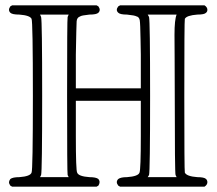

<svg xmlns="http://www.w3.org/2000/svg" viewBox="-20 -703 818 724"><path d="M751 -683Q762 -676 762 -666Q762 -659 757 -655Q751 -648 724 -648Q684 -645 677 -632Q675 -626 675 -341Q675 -57 677 -52Q684 -38 724 -35Q750 -35 757 -28Q762 -23 762 -16Q762 -6 751 1H433L426 -3Q415 -17 426 -28Q435 -35 459 -35Q501 -38 506 -52Q511 -64 511 -190V-323H266V-190Q266 -60 271 -52Q276 -38 317 -35Q342 -35 351 -28Q360 -17 351 -3L344 1H26L19 -3Q14 -10 14 -16Q14 -21 19 -28Q28 -35 53 -35Q94 -38 99 -52Q104 -60 104 -341Q104 -622 99 -632Q93 -645 53 -648Q26 -648 19 -655Q14 -660 14 -666Q14 -672 19 -679L26 -683H344L351 -679Q361 -665 351 -655Q344 -648 317 -648Q287 -645 282 -641Q270 -637 269 -622.5Q268 -608 266 -497V-370H511V-497Q511 -519 510 -553Q509 -615 507 -626.5Q505 -638 496 -641H495Q489 -645 459 -648Q433 -648 426 -655Q415 -665 426 -679L433 -683ZM235 -639 239 -648H131L135 -639Q139 -625 139 -341Q139 -57 135 -43L131 -35H239L235 -43Q233 -50 233 -341Q233 -632 235 -639ZM639 -341Q639 -411 638.5 -486Q638 -561 638 -572Q638 -629 646 -648H537L542 -639Q546 -625 546 -341Q546 -57 542 -43L537 -35H646L642 -43Q639 -50 639 -341Z"/></svg>

Font: KaTeX_AMS
Style: Regular
Weight: 400
Version: Version 1.1; ttfautohint (v1.3)